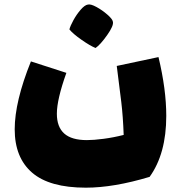

<svg xmlns="http://www.w3.org/2000/svg" viewBox="-20 -621 825 888"><path d="M749 -85Q749 90 672 197Q506 247 377 247Q209 247 128.5 177.5Q48 108 48 -23Q48 -151 123 -337L287 -284Q243 -161 243 -95Q243 -34 277 -3.5Q311 27 382 27Q413 27 459 21Q505 15 552 3Q549 -82 541 -148.5Q533 -215 520 -316L713 -357Q749 -207 749 -85ZM301 -485Q305 -501 319.5 -527.5Q334 -554 353 -576Q372 -598 387 -600Q400 -603 426.5 -588.5Q453 -574 476.5 -553.5Q500 -533 502 -521Q507 -503 475.5 -458.5Q444 -414 422 -399Q397 -409 357 -437Q317 -465 301 -485Z"/></svg>

Font: Lalezar
Style: Regular
Weight: 400
Designer: Borna Izadpanah
Foundry: Borna Izadpanah
Version: Version 1.003;November 28, 2018;FontCreator 11.5.0.2421 64-b